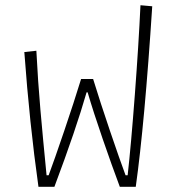

<svg xmlns="http://www.w3.org/2000/svg" viewBox="-20 -714 671 734"><path d="M73 -515 119 -520Q125 -402 134.5 -294Q144 -186 158 -44H166Q188 -103 225.5 -213.5Q263 -324 290 -412H336Q363 -324 400.5 -213.5Q438 -103 460 -44H468Q481 -160 495.5 -352Q510 -544 517 -694L562 -690Q533 -243 499 0H438Q408 -80 372.5 -183Q337 -286 315 -361H311Q271 -221 188 0H127Q93 -241 73 -515Z"/></svg>

Font: Athiti Light
Style: Regular
Weight: 300
Designer: CadsonDemak Team
Foundry: CadsonDemak
Version: Version 1.033